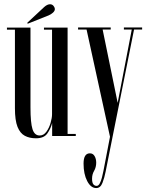

<svg xmlns="http://www.w3.org/2000/svg" viewBox="-20 -656 706 926"><path d="M153.5 11Q122.5 11 99.8 -1Q77 -13 64.5 -44.2Q52 -75.5 52 -134V-513H13.5V-523H127V-138.5Q127 -63.5 136.8 -33Q146.5 -2.5 171.5 -2.5Q190.5 -2.5 203.8 -20.8Q217 -39 224 -63.2Q231 -87.5 231 -105V-513H192V-523H306V-10H345.5V0H231.5V-62.5Q224.5 -35.5 208.2 -12.2Q192 11 153.5 11ZM113.5 -541.5 111.5 -546 193 -622Q208 -635.5 221.5 -635.5Q234.5 -635.5 241.5 -622.5Q244.5 -617.5 244.5 -612Q244.5 -603 235.2 -594.8Q226 -586.5 214 -581.5Z M444 251Q418 251 400.5 217.2Q383 183.5 383 133Q383 83.5 413.5 83.5Q428.5 83.5 436.2 96.8Q444 110 444 128.5Q444 150.5 434 167.8Q424 185 424 205.5Q424 225 430.2 232.8Q436.5 240.5 446 240.5Q455 240.5 461.2 228.5Q467.5 216.5 471.8 199.5Q476 182.5 479 167.5L510.5 3.5L397.5 -513.5H356.5V-523.5H514V-513.5H475L547.5 -160L615.5 -513.5H577.5V-523.5H665.5V-513.5H626.5L523 3.5L489.5 171.5Q484 200.5 474.2 225.8Q464.5 251 444 251Z"/></svg>

Font: Imbue 100pt
Style: Regular
Weight: 400
Designer: Tyler Finck
Foundry: Etcetera Type Company
Version: Version 1.102; ttfautohint (v1.8.3)